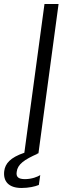

<svg xmlns="http://www.w3.org/2000/svg" viewBox="-56 -762 346 954"><path d="M-35 88C-41 138 -14 172 51 172C86 172 118 165 137 157L144 108C131 116 103 128 68 128C35 128 23 117 27 92C31 55 64 31 133 1L125 0H135L235 -742H165L65 -3C-6 21 -30 51 -35 88Z"/></svg>

Font: Cheyenne Sans Light
Style: Italic
Weight: 300
Italic angle: -8.13011°
Designer: The Public Sans project authors (U.S. Web Design System), Libre Franklin designed by Pablo Impallari and Rodrigo Fuenzal
Foundry: The Cheyenne Sans Project Authors
Version: Version 2.007